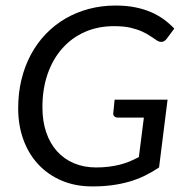

<svg xmlns="http://www.w3.org/2000/svg" viewBox="-20 -669 671 696"><path d="M328.1 -62Q353 -62 374.3 -64.7Q395.5 -67.4 414.1 -72Q432.6 -76.7 449.7 -83.7Q466.8 -90.8 483.4 -99.6L501.5 -242.7H407.7Q399.4 -242.7 394.5 -247.3Q389.6 -252 390.6 -258.8L395.5 -307.6H587.4L556.6 -62Q531.2 -44.9 504.6 -32Q478 -19 448.5 -10.5Q418.9 -2 385.7 2.4Q352.5 6.8 314.5 6.8Q253.4 6.8 203.9 -14.2Q154.3 -35.2 119.1 -72.8Q84 -110.4 64.9 -162.4Q45.9 -214.4 45.9 -276.9Q45.9 -332 57.9 -380.9Q69.8 -429.7 92 -471.2Q114.3 -512.7 146 -545.7Q177.7 -578.6 217 -601.6Q256.3 -624.5 302.2 -636.7Q348.1 -648.9 398.9 -648.9Q438 -648.9 469.7 -642.6Q501.5 -636.2 527.3 -625Q553.2 -613.8 574 -598.6Q594.7 -583.5 611.8 -565.4L585 -529.3Q570.3 -509.3 549.3 -522Q539.1 -528.3 526.6 -537.1Q514.2 -545.9 496.3 -554.2Q478.5 -562.5 453.6 -568.4Q428.7 -574.2 393.6 -574.2Q335.9 -574.2 288.3 -553.5Q240.7 -532.7 206.3 -494.1Q171.9 -455.6 152.8 -401.4Q133.8 -347.2 133.8 -279.8Q133.8 -229 147.7 -188.7Q161.6 -148.4 187 -120.4Q212.4 -92.3 248.3 -77.1Q284.2 -62 328.1 -62Z"/></svg>

Font: Carlito
Style: Italic
Weight: 400
Italic angle: -7°
Designer: Lukasz Dziedzic
Foundry: tyPoland Lukasz Dziedzic
Version: Version 1.104